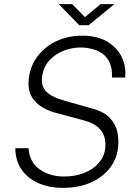

<svg xmlns="http://www.w3.org/2000/svg" viewBox="-20 -906 676 936"><path d="M284.5 10Q222 10 170 -12Q118 -34 86.8 -77Q55.5 -120 54.5 -183.5H119Q124 -115 173.5 -80.2Q223 -45.5 292 -45.5Q345 -45.5 388.5 -62.2Q432 -79 459.5 -109.2Q487 -139.5 492.5 -179.5Q506.5 -287 391 -318.5L255 -355Q183 -374 147.2 -416.2Q111.5 -458.5 121 -527.5Q128.5 -586.5 164 -632.8Q199.5 -679 255.2 -705.5Q311 -732 380 -732Q456.5 -732 505 -701.8Q553.5 -671.5 574.8 -624.8Q596 -578 590 -528H526Q528 -583 507 -615Q486 -647 450 -660.8Q414 -674.5 371.5 -674.5Q332 -674.5 291.5 -659.2Q251 -644 221.2 -612.2Q191.5 -580.5 185 -532Q179.5 -488.5 203.8 -461.2Q228 -434 298 -414L429 -377Q486.5 -362 515.5 -331Q544.5 -300 552.5 -260.8Q560.5 -221.5 555 -181Q548 -128.5 514.2 -85.2Q480.5 -42 422.2 -16Q364 10 284.5 10ZM366.5 -783 266.5 -886H331.5L394 -822.5L470.5 -886H538L412 -783Z"/></svg>

Font: Public Sans ExtraLight
Style: Italic
Weight: 200
Italic angle: -8°
Designer: The Public Sans project authors (U.S. Web Design System). Libre Franklin designed by Pablo Impallari and Rodrigo Fuenzal
Version: Version 1.007; ttfautohint (v1.8.1) -l 8 -r 50 -G 200 -x 14 